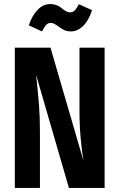

<svg xmlns="http://www.w3.org/2000/svg" viewBox="-20 -927 589 947"><path d="M496 0H320L158 -558L161 -530Q168 -464 172.5 -407Q177 -350 177 -277V0H53V-692H229L392 -133Q384 -177 378 -243.5Q372 -310 372 -380V-692H496ZM273 -793Q258 -804 249 -809Q240 -814 231 -814Q217 -814 208 -804.5Q199 -795 187 -772L122 -802Q138 -850 165.5 -878.5Q193 -907 228 -907Q259 -907 284 -887Q297 -876 306.5 -871Q316 -866 326 -866Q339 -866 348.5 -875.5Q358 -885 369 -906L434 -877Q418 -827 390.5 -799.5Q363 -772 329 -772Q312 -772 299.5 -777.5Q287 -783 273 -793Z"/></svg>

Font: Fira Sans Compressed SemiBold
Style: Regular
Weight: 600
Width: 1
Designer: bBox Type GmbH & Carrois Corporate GbR & Edenspiekermann AG
Foundry: bBox Type GmbH & Carrois Corporate GbR & Edenspiekermann AG
Version: Version 4.301